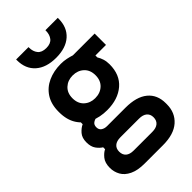

<svg xmlns="http://www.w3.org/2000/svg" viewBox="-273 -773 1053 1053"><g transform="rotate(-45 253.5 -247.0)"><path d="M180 204Q126 204 92 187.5Q58 171 43 144Q28 117 28 86Q28 47 46 25Q64 3 82 -5V-20Q65 -30 50.5 -50Q36 -70 36 -104Q36 -139 54 -159.5Q72 -180 92 -189V-206L168 -161Q155 -159 144 -150.5Q133 -142 133 -124Q133 -105 146.5 -96Q160 -87 179 -87H322Q407 -87 451.5 -50.5Q496 -14 496 52V60Q496 125 451.5 164.5Q407 204 322 204ZM332 111Q362 111 378 97.5Q394 84 394 59Q394 35 378 21.5Q362 8 332 8H188Q158 8 142.5 21.5Q127 35 127 59Q127 84 142.5 97.5Q158 111 188 111ZM332 -329Q332 -370 306.5 -393.5Q281 -417 242 -417Q204 -417 178.5 -393.5Q153 -370 153 -329Q153 -288 178.5 -264.5Q204 -241 242 -241Q281 -241 306.5 -264.5Q332 -288 332 -329ZM47 -327V-331Q47 -389 72.5 -428.5Q98 -468 142 -488Q186 -508 241 -508Q264 -508 285 -503.5Q306 -499 321 -494H490V-406H408V-391Q417 -377 423 -358.5Q429 -340 429 -317Q429 -236 377.5 -192Q326 -148 242 -148Q187 -148 142.5 -168Q98 -188 72.5 -228Q47 -268 47 -327ZM85 -692V-698H181V-694Q181 -664 196.5 -644.5Q212 -625 247 -625Q281 -625 296.5 -644.5Q312 -664 312 -694V-698H408V-692Q408 -625 365.5 -587Q323 -549 247 -549Q171 -549 128 -587Q85 -625 85 -692Z"/></g></svg>

Font: Space Grotesk Frontify SemiBold
Style: Regular
Weight: 600
Designer: Florian Karsten
Version: Version 2.000